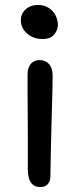

<svg xmlns="http://www.w3.org/2000/svg" viewBox="-20 -742 324 773"><path d="M142 11Q125 11 114 3Q103 -5 97.5 -22Q92 -39 92 -62Q92 -140 92 -195Q92 -250 91.5 -290.5Q91 -331 91 -366Q91 -401 91 -440Q91 -458 96 -471Q101 -484 112 -492Q123 -500 140 -500Q162 -500 176.5 -485Q191 -470 192 -439Q192 -417 191 -376.5Q190 -336 188.5 -287Q187 -238 186 -188.5Q185 -139 184 -98Q183 -57 183 -33Q183 -14 173 -1.5Q163 11 142 11ZM151 -585Q114 -585 89 -607Q64 -629 64 -660Q64 -687 83.5 -704.5Q103 -722 133 -722Q158 -722 176.5 -710Q195 -698 204 -679.5Q213 -661 213 -641Q213 -622 198.5 -603.5Q184 -585 151 -585Z"/></svg>

Font: Shantell Sans
Style: Regular
Weight: 400
Designer: Stephen Nixon, Anya Danilova, Shantell Martin
Foundry: Arrow Type
Version: Version 1.008;[ac192a2d6]